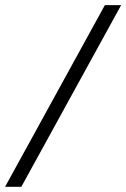

<svg xmlns="http://www.w3.org/2000/svg" viewBox="-22 -702 489 743"><path d="M446.8 -682.1 60.5 21H-2.4L383.8 -682.1Z"/></svg>

Font: Linux Libertine Slanted O
Style: Bold Slanted
Weight: 700
Designer: Philipp H. Poll
Foundry: Philipp H. Poll
Version: Version 5.0.0